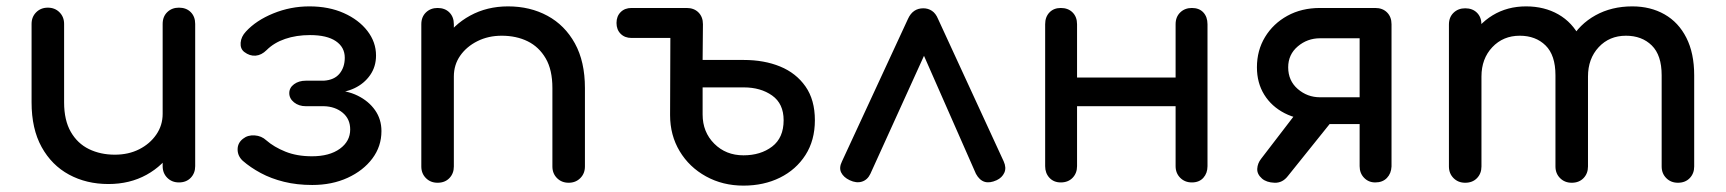

<svg xmlns="http://www.w3.org/2000/svg" viewBox="-20 -572 5411 602"><path d="M320 5Q251 5 196.5 -24.5Q142 -54 110.5 -111Q79 -168 79 -251V-497Q79 -519 93.5 -533.5Q108 -548 130 -548Q152 -548 166.5 -533.5Q181 -519 181 -497V-251Q181 -195 202 -158.5Q223 -122 259 -104.5Q295 -87 340 -87Q383 -87 416.5 -104Q450 -121 470 -150Q490 -179 490 -215H553Q553 -153 522.5 -103Q492 -53 439.5 -24Q387 5 320 5ZM541 0Q519 0 504.5 -14.5Q490 -29 490 -51V-497Q490 -520 504.5 -534Q519 -548 541 -548Q564 -548 578 -534Q592 -520 592 -497V-51Q592 -29 578 -14.5Q564 0 541 0Z M959 8Q911 8 870.5 -2Q830 -12 797.5 -29.5Q765 -47 741 -68Q725 -83 725 -103.5Q725 -124 742 -137Q757 -149 778.5 -147.5Q800 -146 815 -132Q839 -111 875 -96.5Q911 -82 958 -82Q1013 -82 1045.5 -105.5Q1078 -129 1078 -166Q1078 -199 1054.5 -218.5Q1031 -238 996 -239H939Q917 -239 902 -251Q887 -263 887 -280Q887 -297 902 -308Q917 -319 939 -319H995Q1028 -321 1044.5 -341Q1061 -361 1061 -391Q1061 -424 1033 -443Q1005 -462 952 -462Q909 -462 874 -450Q839 -438 816 -415Q800 -399 781.5 -397.5Q763 -396 746 -409Q733 -419 734.5 -438Q736 -457 751 -473Q783 -508 837 -530Q891 -552 950 -552Q1011 -552 1058 -531Q1105 -510 1132 -475Q1159 -440 1159 -398Q1159 -363 1140.5 -336.5Q1122 -310 1091.5 -295.5Q1061 -281 1024 -281V-289Q1067 -289 1101.5 -272Q1136 -255 1156 -226.5Q1176 -198 1176 -161Q1176 -113 1147.5 -75Q1119 -37 1070 -14.5Q1021 8 959 8Z M1763 1Q1741 1 1726.5 -13.5Q1712 -28 1712 -50V-296Q1712 -353 1691 -389Q1670 -425 1634.5 -442.5Q1599 -460 1553 -460Q1511 -460 1477 -443Q1443 -426 1423 -397.5Q1403 -369 1403 -332H1340Q1340 -395 1370.5 -444.5Q1401 -494 1454 -523Q1507 -552 1573 -552Q1642 -552 1696.5 -522.5Q1751 -493 1782.5 -436Q1814 -379 1814 -296V-50Q1814 -28 1799.5 -13.5Q1785 1 1763 1ZM1352 1Q1330 1 1315.5 -13.5Q1301 -28 1301 -50V-496Q1301 -519 1315.5 -533Q1330 -547 1352 -547Q1375 -547 1389 -533Q1403 -519 1403 -496V-50Q1403 -28 1389 -13.5Q1375 1 1352 1Z M2311 10Q2246 10 2193.5 -19Q2141 -48 2111 -98Q2081 -148 2081 -211L2082 -497Q2084 -519 2098 -533Q2112 -547 2133 -547Q2156 -547 2170 -533Q2184 -519 2184 -496L2183 -384H2312Q2376 -384 2426 -363.5Q2476 -343 2505.5 -301Q2535 -259 2535 -195Q2535 -132 2505.5 -86Q2476 -40 2425.5 -15Q2375 10 2311 10ZM2311 -85Q2365 -85 2401 -112.5Q2437 -140 2437 -195Q2437 -247 2401 -272.5Q2365 -298 2312 -298H2183V-213Q2183 -158 2219.5 -121.5Q2256 -85 2311 -85ZM1960 -453Q1939 -453 1926 -466Q1913 -479 1913 -500Q1913 -521 1926 -534Q1939 -547 1960 -547H2133V-453Z M2875 -546Q2890 -546 2902 -538Q2914 -530 2921 -513L3127 -66Q3136 -46 3129 -30.5Q3122 -15 3105 -7Q3083 3 3067 -2Q3051 -7 3040 -27L2852 -454H2903L2709 -27Q2700 -8 2682.5 -2.5Q2665 3 2644 -7Q2625 -16 2617.5 -31Q2610 -46 2620 -66L2827 -513Q2842 -546 2875 -546Z M3717 0Q3695 0 3680.5 -14.5Q3666 -29 3666 -51V-496Q3666 -519 3680.5 -533Q3695 -547 3717 -547Q3740 -547 3753 -533Q3766 -519 3766 -496V-51Q3766 -29 3753 -14.5Q3740 0 3717 0ZM3306 0Q3284 0 3270.5 -14.5Q3257 -29 3257 -51V-496Q3257 -519 3270.5 -533Q3284 -547 3306 -547Q3329 -547 3343 -533Q3357 -519 3357 -496V-51Q3357 -29 3343 -14.5Q3329 0 3306 0ZM3344 -239V-329H3695V-239Z M4292 0Q4271 0 4257 -14.5Q4243 -29 4243 -51V-183H4102V-196Q4049 -196 4008 -217Q3967 -238 3944 -275Q3921 -312 3921 -361Q3921 -414 3946.5 -456Q3972 -498 4016.5 -522.5Q4061 -547 4119 -547H4292Q4315 -547 4329 -533Q4343 -519 4343 -496V-50Q4342 -28 4328.5 -14Q4315 0 4292 0ZM3937 -12Q3921 -26 3922 -43Q3923 -60 3934 -74L4056 -233H4189L4018 -20Q4001 2 3976 1Q3951 0 3937 -12ZM4119 -267H4243V-452H4119Q4079 -452 4049 -426.5Q4019 -401 4019 -361Q4019 -319 4049 -293Q4079 -267 4119 -267Z M5241 1Q5219 1 5204.5 -13.5Q5190 -28 5190 -50V-336Q5190 -399 5159 -429.5Q5128 -460 5078 -460Q5026 -460 4992.5 -424Q4959 -388 4959 -332H4876Q4876 -397 4904 -446.5Q4932 -496 4982.5 -524Q5033 -552 5098 -552Q5155 -552 5199 -527Q5243 -502 5267.5 -453.5Q5292 -405 5292 -336V-50Q5292 -28 5278 -13.5Q5264 1 5241 1ZM4574 1Q4552 1 4537.5 -13.5Q4523 -28 4523 -50V-495Q4523 -518 4537.5 -532Q4552 -546 4574 -546Q4597 -546 4611 -532Q4625 -518 4625 -495V-50Q4625 -28 4611 -13.5Q4597 1 4574 1ZM4908 1Q4886 1 4871.5 -13.5Q4857 -28 4857 -50V-336Q4857 -399 4826 -429.5Q4795 -460 4745 -460Q4693 -460 4659 -424Q4625 -388 4625 -332H4562Q4562 -397 4588 -446.5Q4614 -496 4660 -524Q4706 -552 4765 -552Q4822 -552 4866 -527Q4910 -502 4934.5 -453.5Q4959 -405 4959 -336V-50Q4959 -28 4945 -13.5Q4931 1 4908 1Z"/></svg>

Font: Comfortaa
Style: Bold
Weight: 700
Designer: Johan Aakerlund
Foundry: Johan Aakerlund
Version: Version 3.104; ttfautohint (v1.8.1.43-b0c9)